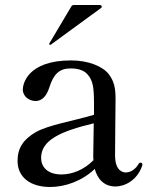

<svg xmlns="http://www.w3.org/2000/svg" viewBox="-20 -732 597 766"><path d="M180 -553C181 -553 181 -553 183 -554L383 -700C386 -702 386 -703 386 -705C386 -709 383 -712 379 -712H274C270 -712 267 -710 265 -707L177 -559C176 -557 176 -557 176 -556C176 -555 178 -553 180 -553ZM540 -83C538 -83 536 -83 533 -78C518 -53 498 -44 482 -44C472 -44 439 -48 439 -113C439 -183 441 -289 441 -337C441 -376 437 -406 414 -436C390 -467 333 -491 264 -491C90 -491 71 -397 71 -375C71 -346 98 -329 122 -329C147 -329 166 -348 177 -384C194 -437 217 -459 262 -459C293 -459 317 -451 331 -433C351 -409 355 -383 355 -317V-274C267 -248 175 -234 123 -205C73 -176 50 -141 50 -90C50 -25 101 14 180 14C240 14 308 -10 358 -58C369 -18 395 12 441 12C475 12 526 -10 547 -70C548 -73 548 -75 548 -76C548 -80 545 -83 540 -83ZM226 -36C166 -36 144 -69 144 -102C144 -173 221 -208 354 -240C353 -188 352 -134 352 -111C352 -105 352 -99 353 -93C316 -55 268 -36 226 -36Z"/></svg>

Font: Shippori Mincho OTF Medium
Style: Regular
Weight: 500
Designer: FONTDASU
Foundry: FONTDASU / Google Inc. / but / Adobe
Version: Version 3.300;hotconv 1.0.109;makeotfexe 2.5.65596